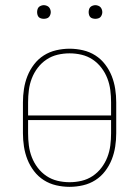

<svg xmlns="http://www.w3.org/2000/svg" viewBox="-20 -717 540 745"><path d="M250 8Q224 8 198 2Q172 -4 150 -18Q128 -32 112 -53Q96 -74 86.5 -98Q77 -122 73 -148Q69 -174 69 -200V-320Q69 -346 73 -372Q77 -398 86.5 -422Q96 -446 112 -467Q128 -488 150 -502Q172 -516 198 -522Q224 -528 250 -528Q276 -528 302 -522Q328 -516 350 -502Q372 -488 388 -467Q404 -446 413.5 -422Q423 -398 427 -372Q431 -346 431 -320V-200Q431 -174 427 -148Q423 -122 413.5 -98Q404 -74 388 -53Q372 -32 350 -18Q328 -4 302 2Q276 8 250 8ZM411 -269V-320Q411 -344 408 -367.5Q405 -391 396.5 -413Q388 -435 373.5 -454Q359 -473 339.5 -486Q320 -499 297 -504.5Q274 -510 250 -510Q226 -510 203 -504.5Q180 -499 160.5 -486Q141 -473 126.5 -454Q112 -435 103.5 -413Q95 -391 92 -367.5Q89 -344 89 -320V-269ZM250 -10Q274 -10 297 -15.5Q320 -21 339.5 -34Q359 -47 373.5 -66Q388 -85 396.5 -107Q405 -129 408 -152.5Q411 -176 411 -200V-251H89V-200Q89 -176 92 -152.5Q95 -129 103.5 -107Q112 -85 126.5 -66Q141 -47 160.5 -34Q180 -21 203 -15.5Q226 -10 250 -10ZM350 -644Q345 -644 339.5 -645.5Q334 -647 330.5 -650.5Q327 -654 325.5 -659.5Q324 -665 324 -670Q324 -675 325.5 -680.5Q327 -686 330.5 -689.5Q334 -693 339.5 -695Q345 -697 350 -697Q355 -697 360.5 -695Q366 -693 369.5 -689.5Q373 -686 375 -680.5Q377 -675 377 -670Q377 -665 375 -659.5Q373 -654 369.5 -650.5Q366 -647 360.5 -645.5Q355 -644 350 -644ZM150 -644Q145 -644 139.5 -645.5Q134 -647 130.5 -650.5Q127 -654 125.5 -659.5Q124 -665 124 -670Q124 -675 125.5 -680.5Q127 -686 130.5 -689.5Q134 -693 139.5 -695Q145 -697 150 -697Q155 -697 160.5 -695Q166 -693 169.5 -689.5Q173 -686 175 -680.5Q177 -675 177 -670Q177 -665 175 -659.5Q173 -654 169.5 -650.5Q166 -647 160.5 -645.5Q155 -644 150 -644Z"/></svg>

Font: Iosevka Curly Slab Thin
Style: Regular
Weight: 100
Monospace: yes
Designer: Belleve Invis
Foundry: Belleve Invis
Version: Version 22.1.2; ttfautohint (v1.8.4)